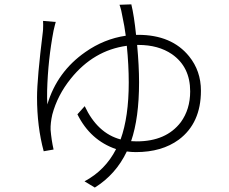

<svg xmlns="http://www.w3.org/2000/svg" viewBox="-20 -802 1040 873"><path d="M609.4 -597.7H603.5Q612.3 -502 612.3 -427.7Q612.3 -265.6 576.2 -160.2Q585.9 -159.2 601.6 -159.2Q735.4 -159.2 801.8 -246.1Q844.7 -304.7 844.7 -386.7Q844.7 -498 761.7 -555.7Q700.2 -597.7 609.4 -597.7ZM598.6 -643.6H608.4Q760.7 -643.6 839.8 -545.9Q893.6 -479.5 893.6 -389.6Q893.6 -242.2 793 -167Q715.8 -110.4 597.7 -110.4Q577.1 -110.4 556.6 -113.3Q506.8 -8.8 411.1 50.8L364.3 22.5Q459 -28.3 507.8 -124Q390.6 -164.1 332 -282.2L365.2 -319.3Q422.9 -196.3 528.3 -168Q565.4 -270.5 565.4 -426.8Q565.4 -505.9 556.6 -593.8Q405.3 -573.2 301.8 -444.3Q241.2 -369.1 217.8 -281.2Q209 -242.2 210 -211.9Q213.9 -165 223.6 -122.1L178.7 -114.3Q148.4 -226.6 148.4 -359.4Q148.4 -444.3 174.8 -657.2Q174.8 -664.1 175.8 -668Q176.8 -690.4 175.8 -707L233.4 -702.1Q232.4 -698.2 229.5 -687.5Q225.6 -671.9 223.6 -663.1Q198.2 -530.3 194.3 -390.6Q193.4 -352.5 195.3 -327.1Q239.3 -475.6 368.2 -565.4Q453.1 -625 551.8 -639.6Q545.9 -684.6 537.1 -724.6Q532.2 -755.9 523.4 -780.3L577.1 -782.2Q589.8 -730.5 598.6 -643.6Z"/></svg>

Font: Taipei Sans TC Beta Light
Style: Regular
Weight: 300
Designer: JT Foundry
Foundry: JT Foundry
Version: Version 1.000